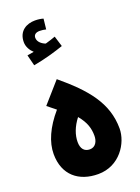

<svg xmlns="http://www.w3.org/2000/svg" viewBox="-176 -1030 811 1110"><g transform="rotate(-20 229.5 -475.0)"><path d="M95 -713C163 -725 235 -746 283 -763L263 -828C244 -821 223 -814 201 -808C181 -815 155 -833 155 -860C155 -878 168 -889 192 -889C206 -889 219 -887 231 -884L238 -948C225 -952 208 -955 187 -955C137 -955 84 -929 84 -859C84 -830 100 -804 119 -787C109 -785 95 -783 78 -780ZM229 5C361 5 434 -112 434 -201C434 -359 339 -469 190 -593L80 -468L131 -427C60 -345 25 -264 25 -192C25 -62 110 5 229 5ZM232 -146C198 -146 179 -169 179 -210C179 -253 196 -300 231 -345C272 -296 283 -255 283 -211C283 -179 268 -146 232 -146Z"/></g></svg>

Font: Noto Sans Arabic UI XCn Bk
Style: Regular
Weight: 900
Width: 2
Designer: Monotype Design Team, Nadine Chahine and Nizar Qandah
Foundry: Monotype Imaging Inc.
Version: Version 2.010